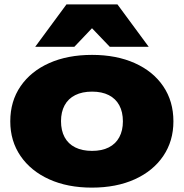

<svg xmlns="http://www.w3.org/2000/svg" viewBox="-20 -841 841 878"><path d="M400 17Q289 17 205 -21Q121 -59 74 -127.5Q27 -196 27 -286Q27 -378 74 -446.5Q121 -515 205 -552.5Q289 -590 401 -590Q512 -590 596 -552.5Q680 -515 726.5 -446.5Q773 -378 773 -286Q773 -196 726.5 -127.5Q680 -59 596 -21Q512 17 400 17ZM401 -151Q446 -151 477.5 -167Q509 -183 525.5 -213.5Q542 -244 542 -286Q542 -329 525.5 -359.5Q509 -390 477.5 -406Q446 -422 401 -422Q356 -422 324 -406Q292 -390 275.5 -359.5Q259 -329 259 -287Q259 -244 275.5 -213.5Q292 -183 324 -167Q356 -151 401 -151ZM284 -821H517L660 -627H482L347 -768H454L320 -627H141Z"/></svg>

Font: Unbounded ExtraBold
Style: Regular
Weight: 800
Designer: Luke Prowse, Jean-Baptiste Morizot, Fátima Lázaro, Florian Runge
Foundry: NaN
Version: Version 1.701;gftools[0.9.28.dev5+ged2979d]